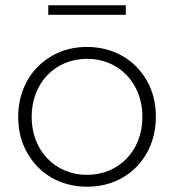

<svg xmlns="http://www.w3.org/2000/svg" viewBox="-20 -704 660 728"><path d="M83 -125C128 -44 211 4 310 4C359 4 404 -7 444 -30C523 -75 571 -160 571 -261C571 -312 560 -357 537 -398C492 -478 409 -526 310 -526C261 -526 216 -515 177 -492C97 -447 49 -362 49 -261C49 -210 60 -165 83 -125ZM100 -261C100 -390 190 -481 310 -481C430 -481 520 -390 520 -261C520 -132 430 -41 310 -41C190 -41 100 -132 100 -261ZM163 -684V-648H457V-684Z"/></svg>

Font: Montserrat Light
Style: Regular
Weight: 300
Designer: Julieta Ulanovsky
Foundry: Julieta Ulanovsky
Version: Version 7.200